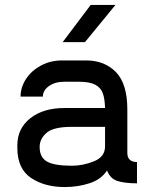

<svg xmlns="http://www.w3.org/2000/svg" viewBox="-20 -740 613 775"><path d="M533 -86V0Q486 0 455.5 -9Q425 -18 412 -52Q389 -16 342 -0.5Q295 15 241 15Q160 15 105 -22Q50 -59 50 -143V-154Q50 -221 102 -262.5Q154 -304 241 -304H404Q403 -341 395 -363.5Q387 -386 364.5 -398Q342 -410 299 -410H239Q202 -410 177.5 -392.5Q153 -375 153 -350H63Q63 -387 84.5 -420.5Q106 -454 144.5 -475Q183 -496 230 -496H328Q402 -496 448 -449Q494 -402 494 -298V-123Q494 -86 533 -86ZM404 -149V-228H270Q195 -228 167.5 -203.5Q140 -179 140 -147Q140 -105 169.5 -88Q199 -71 270 -71Q315 -71 359.5 -89Q404 -107 404 -149ZM233 -570 346 -720H446L323 -570Z"/></svg>

Font: Violet Sans
Style: Regular
Weight: 400
Designer: Calvin Waterman
Foundry: Violet Office
Version: Version 1.013